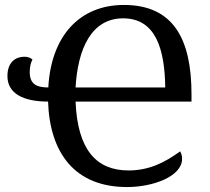

<svg xmlns="http://www.w3.org/2000/svg" viewBox="-20 -745 848 775"><path d="M493 10C598 10 715 -33 715 -104C715 -116 712 -125 707 -134C645 -89 582 -57 499 -57C369 -57 293 -140 285 -335H753V-364C753 -589 679 -725 480 -725C300 -725 186 -598 175 -392C127 -392 100 -406 100 -454C100 -475 104 -491 111 -505C102 -512 92 -516 78 -516C45 -516 10 -496 10 -438C10 -368 73 -335 174 -335C181 -126 283 10 493 10ZM647 -392H285C294 -548 349 -671 477 -671C610 -671 645 -544 647 -392Z"/></svg>

Font: Noto Serif
Style: Regular
Weight: 400
Designer: Monotype Design Team
Foundry: Monotype Imaging Inc.
Version: Version 2.015